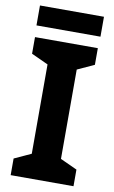

<svg xmlns="http://www.w3.org/2000/svg" viewBox="-96 -927 582 978"><g transform="rotate(10 194.5 -438.5)"><path d="M357 0H32V-86L119 -126V-588L32 -628V-714H357V-628L270 -588V-126L357 -86ZM360 -877V-774H29V-877Z"/></g></svg>

Font: Noto Sans Hanifi Rohingya
Style: Regular
Weight: 400
Designer: Monotype Design Team and DaltonMaag
Foundry: Google LLC
Version: Version 2.101